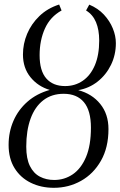

<svg xmlns="http://www.w3.org/2000/svg" viewBox="-20 -840 545 870"><path d="M224 11Q166 11 119.5 -11.8Q73 -34.5 46 -78Q19 -121.5 19 -183.5Q19 -242 41 -292.5Q63 -343 104.8 -379.5Q146.5 -416 205.5 -432.5Q152.5 -448 118.2 -490Q84 -532 84 -593Q84 -641.5 103 -686.8Q122 -732 158.5 -767.2Q195 -802.5 248 -819.5L259 -792.5Q207.5 -764 183.5 -710.5Q159.5 -657 159.5 -590Q159.5 -519 189.8 -484.5Q220 -450 275 -450Q320 -450 355 -474Q390 -498 409.8 -544.2Q429.5 -590.5 429.5 -656Q429.5 -705 415 -739.5Q400.5 -774 370 -792.5L384.5 -819Q424 -802.5 450.8 -773.8Q477.5 -745 491.2 -711.2Q505 -677.5 505 -644.5Q505 -591.5 483 -546.2Q461 -501 422.5 -470.5Q384 -440 334.5 -431.5Q397 -415 434.2 -369Q471.5 -323 471.5 -255Q471.5 -171.5 437.5 -111.8Q403.5 -52 347.2 -20.5Q291 11 224 11ZM225.5 -24.5Q272 -24.5 309.8 -50.2Q347.5 -76 369.8 -128.5Q392 -181 392 -261.5Q392 -339 360.2 -377Q328.5 -415 268.5 -415Q214 -415 176 -385.5Q138 -356 118.5 -302.2Q99 -248.5 99 -175.5Q99 -121 115.5 -87.8Q132 -54.5 160.8 -39.5Q189.5 -24.5 225.5 -24.5Z"/></svg>

Font: Merriweather 96pt Light
Style: Italic
Weight: 300
Italic angle: -7.8°
Version: Version 2.101